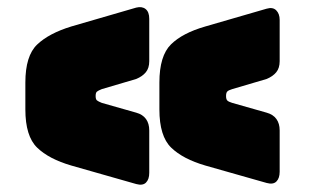

<svg xmlns="http://www.w3.org/2000/svg" viewBox="-20 -614 852 530"><path d="M356 -106 177 -157Q115 -175 82.5 -206.5Q50 -238 50 -312V-386Q50 -460 82.5 -491Q115 -522 177 -541L356 -593Q372 -597 382 -589Q392 -581 392 -562V-445Q392 -426 382.5 -414.5Q373 -403 356 -396L261 -368Q251 -364 247.5 -361Q244 -358 244 -349Q244 -340 247.5 -337Q251 -334 261 -330L356 -303Q374 -298 383 -285.5Q392 -273 392 -254V-137Q392 -119 383 -110Q374 -101 356 -106ZM716 -109 547 -157Q485 -175 452.5 -206.5Q420 -238 420 -312V-386Q420 -460 452 -491.5Q484 -523 547 -541L716 -590Q733 -595 742.5 -585.5Q752 -576 752 -559V-445Q752 -426 742.5 -414.5Q733 -403 716 -396L621 -368Q611 -365 607.5 -361.5Q604 -358 604 -349Q604 -340 607.5 -336.5Q611 -333 621 -330L716 -303Q734 -298 743 -285.5Q752 -273 752 -254V-140Q752 -122 743 -113Q734 -104 716 -109Z"/></svg>

Font: Bungee
Style: Regular
Weight: 400
Designer: David Jonathan Ross
Foundry: David Jonathan Ross
Version: Version 1.001;PS 1.0;hotconv 1.0.72;makeotf.lib2.5.5900